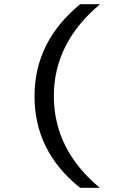

<svg xmlns="http://www.w3.org/2000/svg" viewBox="-20 -734 640 912"><path d="M360.8 -713.9H455.1Q235.8 -530.3 235.8 -277.8Q235.8 -23.4 454.1 158.2H360.8Q144 -14.2 144 -276.9Q144 -536.6 360.8 -713.9Z"/></svg>

Font: Droid Sans Mono
Style: Regular
Weight: 400
Monospace: yes
Foundry: Ascender Corporation
Version: Version 1.00 build 112